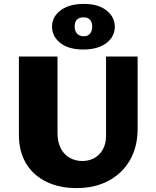

<svg xmlns="http://www.w3.org/2000/svg" viewBox="-20 -948 798 985"><path d="M373 17Q284 17 217 -16Q150 -49 113.5 -110Q77 -171 77 -255V-658H275V-267Q275 -219 292 -186.5Q309 -154 338 -138Q367 -122 402 -122Q437 -122 464.5 -137.5Q492 -153 508 -182Q524 -211 524 -251V-658H686V-287Q686 -195 647 -127Q608 -59 537.5 -21Q467 17 373 17ZM407 -694Q332 -694 289.5 -727.5Q247 -761 247 -811Q247 -862 291 -895Q335 -928 410 -928Q485 -928 527 -894Q569 -860 569 -811Q569 -760 525.5 -727Q482 -694 407 -694ZM410 -762Q431 -762 442 -775.5Q453 -789 453 -811Q453 -834 442 -846.5Q431 -859 408 -859Q386 -859 374.5 -847Q363 -835 363 -812Q363 -788 376 -775Q389 -762 410 -762Z"/></svg>

Font: Ysabeau Infant Black
Style: Regular
Weight: 900
Designer: Christian Thalmann (Catharsis Fonts)
Version: Version 2.001;gftools[0.9.30]; featfreeze: ss01,ss02,lnum